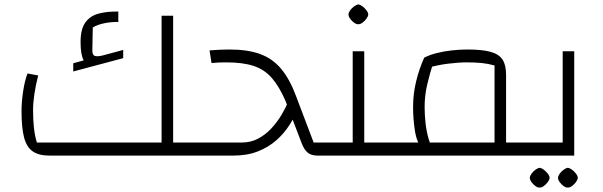

<svg xmlns="http://www.w3.org/2000/svg" viewBox="-20 -701 2717 865"><path d="M760 0V-59H870V0ZM203 0Q155 0 127.5 -19Q100 -38 88.5 -81.5Q77 -125 77 -200Q77 -243 84.5 -291.5Q92 -340 104 -370L152 -361Q141 -318 135 -278Q129 -238 129 -205Q129 -159 133 -124Q137 -89 146 -59H708V-630H760V0ZM310 -379V-416L357 -429Q350 -442 346.5 -462Q343 -482 343 -512Q343 -569 364 -599Q385 -629 423.5 -639.5Q462 -650 513 -649V-602Q484 -603 451 -596.5Q418 -590 398 -577L396 -473Q396 -453 407.5 -449Q419 -445 446 -452L535 -476V-439ZM870 0V-59Q883 -59 886.5 -51Q890 -43 890 -29Q890 -16 886.5 -8Q883 0 870 0Z M1411 0Q1382 0 1366 -13.5Q1350 -27 1339 -56L1266 -247Q1237 -313 1204 -350.5Q1171 -388 1122.5 -404Q1074 -420 999 -420Q984 -420 968 -419.5Q952 -419 933 -417L924 -474Q949 -476 971.5 -477Q994 -478 1014 -478Q1096 -478 1152 -457.5Q1208 -437 1246.5 -391Q1285 -345 1313 -270L1393 -59H1425V0ZM870 0V-59H1070Q1110 -59 1143 -76.5Q1176 -94 1202.5 -122.5Q1229 -151 1248.5 -184Q1268 -217 1280 -246L1328 -220Q1310 -179 1285.5 -140Q1261 -101 1225.5 -69.5Q1190 -38 1142 -19Q1094 0 1030 0ZM1425 0V-59Q1438 -59 1441.5 -51Q1445 -43 1445 -29Q1445 -16 1441.5 -8Q1438 0 1425 0ZM870 0Q857 0 853.5 -8Q850 -16 850 -29Q850 -43 853.5 -51Q857 -59 870 -59Z M1621 0V-59H1731V0ZM1425 0V-59H1601L1569 -26V-470H1621V0ZM1425 0Q1412 0 1408.5 -8Q1405 -16 1405 -29Q1405 -43 1408.5 -51Q1412 -59 1425 -59ZM1731 0V-59Q1744 -59 1747.5 -51Q1751 -43 1751 -29Q1751 -16 1747.5 -8Q1744 0 1731 0ZM1594 -592Q1586 -591 1575.5 -598.5Q1565 -606 1557.5 -616.5Q1550 -627 1550 -636Q1550 -644 1557.5 -654.5Q1565 -665 1575.5 -672.5Q1586 -680 1594 -681Q1603 -680 1613 -672.5Q1623 -665 1631 -654.5Q1639 -644 1639 -636Q1639 -628 1631 -617Q1623 -606 1612.5 -598.5Q1602 -591 1594 -592Z M2260 0V-59H2371V0ZM1731 0V-59H2208V-406Q2180 -414 2151 -417Q2122 -420 2083 -420Q2046 -420 1998 -414Q1950 -408 1910 -396L1891 -441Q1913 -453 1946 -461.5Q1979 -470 2016 -474Q2053 -478 2085 -478Q2152 -478 2190 -467.5Q2228 -457 2244 -432.5Q2260 -408 2260 -364V0ZM1885 -26Q1858 -57 1849.5 -110.5Q1841 -164 1841 -219Q1841 -279 1855 -335.5Q1869 -392 1891 -441L1933 -422Q1916 -369 1904.5 -319.5Q1893 -270 1893 -219Q1893 -185 1897 -147.5Q1901 -110 1911 -75.5Q1921 -41 1941 -16ZM1731 0Q1718 0 1714.5 -8Q1711 -16 1711 -29Q1711 -43 1714.5 -51Q1718 -59 1731 -59ZM2371 0V-59Q2384 -59 2387.5 -51Q2391 -43 2391 -29Q2391 -16 2387.5 -8Q2384 0 2371 0Z M2371 0V-59H2547L2515 -26V-470H2567V0ZM2371 0Q2358 0 2354.5 -8Q2351 -16 2351 -29Q2351 -43 2354.5 -51Q2358 -59 2371 -59ZM2411 144Q2403 145 2392.5 137.5Q2382 130 2374.5 119.5Q2367 109 2367 100Q2367 92 2374.5 81.5Q2382 71 2392.5 63.5Q2403 56 2411 55Q2420 56 2430 63.5Q2440 71 2448 81.5Q2456 92 2456 100Q2456 108 2448 119Q2440 130 2429.5 137.5Q2419 145 2411 144ZM2538 144Q2530 145 2519.5 137.5Q2509 130 2501.5 119.5Q2494 109 2494 100Q2494 92 2501.5 81.5Q2509 71 2519.5 63.5Q2530 56 2538 55Q2547 56 2557 63.5Q2567 71 2575 81.5Q2583 92 2583 100Q2583 108 2575 119Q2567 130 2556.5 137.5Q2546 145 2538 144Z"/></svg>

Font: Changa ExtraLight ExtraLight
Style: Regular
Weight: 250
Version: Version 3.002; ttfautohint (v1.8.2)